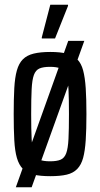

<svg xmlns="http://www.w3.org/2000/svg" viewBox="-20 -738 424 813"><path d="M47 55 269 -565H337L114 55ZM193 8Q151 8 122.5 1.5Q94 -5 77 -22.5Q60 -40 51.5 -69.5Q43 -99 40.5 -144.5Q38 -190 38 -255Q38 -319 40.5 -364.5Q43 -410 51.5 -440Q60 -470 77 -487Q94 -504 122.5 -511Q151 -518 193 -518Q235 -518 262.5 -511Q290 -504 307 -487Q324 -470 332 -440Q340 -410 343 -364.5Q346 -319 346 -255Q346 -190 343 -144.5Q340 -99 332 -69.5Q324 -40 307 -22.5Q290 -5 262.5 1.5Q235 8 193 8ZM192 -55Q221 -55 237 -62Q253 -69 260.5 -89.5Q268 -110 270 -150Q272 -190 272 -255Q272 -320 270 -360Q268 -400 260.5 -420.5Q253 -441 236.5 -448Q220 -455 192 -455Q163 -455 147 -448Q131 -441 123.5 -420.5Q116 -400 114 -360Q112 -320 112 -255Q112 -189 114 -149.5Q116 -110 123.5 -89.5Q131 -69 147 -62Q163 -55 192 -55ZM157 -575V-580L193 -718H268V-713L213 -575Z"/></svg>

Font: Saira ExtraCondensed Medium
Style: Regular
Weight: 500
Width: 2
Designer: Hector Gatti with collaboration of the Omnibus-Type team
Foundry: Omnibus-Type
Version: Version 1.101